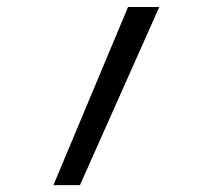

<svg xmlns="http://www.w3.org/2000/svg" viewBox="-20 -538 626 558"><path d="M135.3 0 352.1 -517.6H442.9L212.4 0Z"/></svg>

Font: Cascadia Code NF SemiLight
Style: Regular
Weight: 350
Monospace: yes
Designer: Aaron Bell
Foundry: Saja Typeworks
Version: Version 2404.023; ttfautohint (v1.8.4)